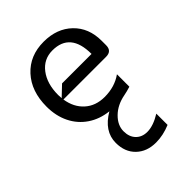

<svg xmlns="http://www.w3.org/2000/svg" viewBox="-170 -420 700 700"><g transform="rotate(-45 180.0 -70.0)"><path d="M85 -170Q85 -162 86 -153L125 -190H277Q277 -300 185 -300Q140 -300 112.5 -264Q85 -228 85 -170ZM25 -170Q25 -249 69 -297Q113 -345 185 -345Q253 -345 295 -304.5Q337 -264 337 -198V-175Q337 -145 307 -145H87Q94 -99 124 -72Q154 -45 200 -45Q252 -45 290 -72V-8Q271 -2 255 1Q213 9 186.5 35Q160 61 160 92Q160 121 176.5 138Q193 155 220 155Q251 155 290 131V189Q252 205 215 205Q168 205 139 177Q110 149 110 102Q110 42 175 4Q130 -1 96 -24Q62 -47 43.5 -84.5Q25 -122 25 -170Z"/></g></svg>

Font: Glametrix
Style: Regular
Weight: 500
Designer: gluk
Foundry: gluk
Version: Version 0.40